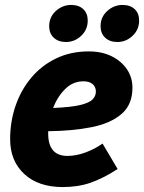

<svg xmlns="http://www.w3.org/2000/svg" viewBox="-20 -745 583 777"><path d="M21 -182Q21 -253 43 -317Q65 -381 106.5 -430.5Q148 -480 207 -508.5Q266 -537 339 -537Q392 -537 431.5 -517.5Q471 -498 493.5 -465Q516 -432 516 -390Q516 -321 471 -283Q426 -245 349 -230Q272 -215 175 -214Q175 -210 175 -205Q175 -114 253 -114Q288 -114 326 -128Q364 -142 395 -164L456 -61Q397 -23 346.5 -5.5Q296 12 234 12Q135 12 78 -41Q21 -94 21 -182ZM318 -416Q275 -416 243.5 -384.5Q212 -353 195 -308Q267 -311 304.5 -320Q342 -329 355 -343Q368 -357 368 -374Q368 -394 354.5 -405Q341 -416 318 -416ZM179 -639Q179 -676 206 -700.5Q233 -725 268 -725Q299 -725 317 -708Q335 -691 335 -662Q335 -625 308.5 -600Q282 -575 247 -575Q216 -575 197.5 -592.5Q179 -610 179 -639ZM387 -639Q387 -676 414 -700.5Q441 -725 476 -725Q507 -725 525 -708Q543 -691 543 -662Q543 -625 516.5 -600Q490 -575 455 -575Q424 -575 405.5 -592.5Q387 -610 387 -639Z"/></svg>

Font: Radio Canada
Style: Bold Italic
Weight: 700
Italic angle: -12°
Designer: Charles Daoud, Etienne Aubert Bonn, Alexandre Saumier Demers, Jacques Le Bailly
Foundry: Radio-Canada
Version: Version 2.104; ttfautohint (v1.8.4.7-5d5b);gftools[0.9.28.de